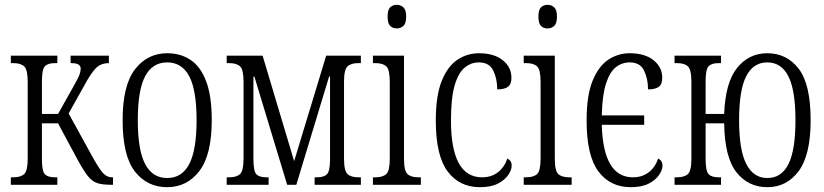

<svg xmlns="http://www.w3.org/2000/svg" viewBox="-20 -767 3422 797"><path d="M25 0V-31H35Q66 -31 80.5 -44.5Q95 -58 95 -109V-427Q95 -478 80.5 -491.5Q66 -505 35 -505H25V-536H218V-505H208Q179 -505 166.5 -492Q154 -479 154 -429V-294H221L286 -410Q305 -443 310 -457.5Q315 -472 315 -482Q315 -493 306 -499Q297 -505 273 -505V-536H432V-505Q403 -505 384.5 -490Q366 -475 341 -432L265 -296L360 -123Q388 -72 405 -51.5Q422 -31 446 -31H449V0H441Q405 0 383.5 -7Q362 -14 344 -37Q326 -60 301 -106L221 -255H154V-107Q154 -57 166 -44Q178 -31 208 -31H218V0Z M674 10Q591 10 540 -55Q489 -120 489 -268Q489 -413 540.5 -479.5Q592 -546 674 -546Q730 -546 771.5 -518Q813 -490 836 -429Q859 -368 859 -268Q859 -124 807.5 -57Q756 10 674 10ZM674 -28Q735 -28 765.5 -86Q796 -144 796 -268Q796 -393 765.5 -450.5Q735 -508 674 -508Q613 -508 582.5 -450.5Q552 -393 552 -268Q552 -144 582.5 -86Q613 -28 674 -28Z M921 0V-31H931Q962 -31 976.5 -44.5Q991 -58 991 -109V-427Q991 -478 976.5 -491.5Q962 -505 931 -505H921V-536H1070L1201 -98L1334 -536H1478V-505H1468Q1437 -505 1422.5 -491.5Q1408 -478 1408 -427V-109Q1408 -58 1422.5 -44.5Q1437 -31 1468 -31H1478V0H1286V-31H1296Q1325 -31 1337.5 -44Q1350 -57 1350 -107V-449H1346L1210 0H1172L1036 -449H1032V-107Q1032 -57 1044 -44Q1056 -31 1086 -31H1095V0Z M1627 -649Q1610 -649 1599.5 -659.5Q1589 -670 1589 -698Q1589 -726 1599.5 -736.5Q1610 -747 1627 -747Q1643 -747 1654.5 -736.5Q1666 -726 1666 -698Q1666 -670 1654.5 -659.5Q1643 -649 1627 -649ZM1528 0V-31H1538Q1569 -31 1583.5 -44.5Q1598 -58 1598 -109V-427Q1598 -478 1583.5 -491.5Q1569 -505 1538 -505H1528V-536H1657V-109Q1657 -58 1671.5 -44.5Q1686 -31 1717 -31H1727V0Z M1972 10Q1887 10 1838 -55.5Q1789 -121 1789 -267Q1789 -371 1814 -432Q1839 -493 1879.5 -519.5Q1920 -546 1968 -546Q2031 -546 2067 -517Q2103 -488 2103 -444Q2103 -417 2088.5 -406.5Q2074 -396 2044 -396Q2044 -440 2027.5 -474Q2011 -508 1968 -508Q1935 -508 1908.5 -486Q1882 -464 1867 -411.5Q1852 -359 1852 -267Q1852 -31 1981 -31Q2020 -31 2047 -52Q2074 -73 2086 -109Q2104 -100 2104 -80Q2104 -62 2090 -41Q2076 -20 2047 -5Q2018 10 1972 10Z M2253 -649Q2236 -649 2225.5 -659.5Q2215 -670 2215 -698Q2215 -726 2225.5 -736.5Q2236 -747 2253 -747Q2269 -747 2280.5 -736.5Q2292 -726 2292 -698Q2292 -670 2280.5 -659.5Q2269 -649 2253 -649ZM2154 0V-31H2164Q2195 -31 2209.5 -44.5Q2224 -58 2224 -109V-427Q2224 -478 2209.5 -491.5Q2195 -505 2164 -505H2154V-536H2283V-109Q2283 -58 2297.5 -44.5Q2312 -31 2343 -31H2353V0Z M2598 10Q2513 10 2464 -55.5Q2415 -121 2415 -267Q2415 -371 2440 -432Q2465 -493 2505.5 -519.5Q2546 -546 2594 -546Q2657 -546 2693 -517Q2729 -488 2729 -444Q2729 -417 2714.5 -406.5Q2700 -396 2670 -396Q2670 -440 2653.5 -474Q2637 -508 2594 -508Q2562 -508 2536.5 -488Q2511 -468 2495.5 -420Q2480 -372 2478 -288H2654V-249H2478Q2484 -31 2607 -31Q2646 -31 2673 -52Q2700 -73 2712 -109Q2730 -100 2730 -80Q2730 -62 2716 -41Q2702 -20 2673 -5Q2644 10 2598 10Z M3165 10Q3086 10 3037 -52Q2988 -114 2986 -255H2909V-107Q2909 -57 2921.5 -44Q2934 -31 2963 -31H2973V0H2780V-31H2790Q2821 -31 2835.5 -44.5Q2850 -58 2850 -109V-427Q2850 -478 2835.5 -491.5Q2821 -505 2790 -505H2780V-536H2973V-505H2963Q2934 -505 2921.5 -492Q2909 -479 2909 -429V-294H2986Q2991 -425 3040 -485.5Q3089 -546 3165 -546Q3246 -546 3295.5 -481.5Q3345 -417 3345 -268Q3345 -124 3295.5 -57Q3246 10 3165 10ZM3165 -28Q3224 -28 3253 -86Q3282 -144 3282 -268Q3282 -393 3252.5 -450.5Q3223 -508 3165 -508Q3107 -508 3077.5 -450.5Q3048 -393 3048 -268Q3048 -144 3078 -86Q3108 -28 3165 -28Z"/></svg>

Font: Noto Serif ExtraCondensed Light
Style: Regular
Weight: 300
Width: 2
Designer: Monotype Design Team
Foundry: Monotype Imaging Inc.
Version: Version 2.014; ttfautohint (v1.8.4.7-5d5b)